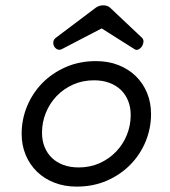

<svg xmlns="http://www.w3.org/2000/svg" viewBox="-20 -692 640 723"><path d="M61.5 -188.5Q61.5 -242.2 81.8 -291.5Q102.1 -340.8 138.9 -378.7Q175.8 -416.5 227.3 -439.2Q278.8 -461.9 341.8 -461.9Q387.7 -461.9 425.8 -447Q463.9 -432.1 491.2 -405.5Q518.6 -378.9 533.7 -342.3Q548.8 -305.7 548.8 -262.7Q548.8 -209 528.6 -159.7Q508.3 -110.4 471.4 -72.5Q434.6 -34.7 383.1 -12Q331.5 10.7 268.6 10.7Q222.7 10.7 184.6 -4.2Q146.5 -19 119.1 -45.7Q91.8 -72.3 76.7 -108.6Q61.5 -145 61.5 -188.5ZM138.2 -192.4Q138.2 -163.1 147.7 -139.2Q157.2 -115.2 175 -97.9Q192.9 -80.6 218.5 -71Q244.1 -61.5 276.4 -61.5Q319.3 -61.5 355.2 -77.6Q391.1 -93.8 417.2 -121.1Q443.4 -148.4 457.8 -184.1Q472.2 -219.7 472.2 -258.8Q472.2 -288.1 462.6 -312Q453.1 -335.9 435.3 -353.3Q417.5 -370.6 391.8 -380.1Q366.2 -389.6 334 -389.6Q291 -389.6 255.1 -373.5Q219.2 -357.4 193.1 -330.1Q167 -302.7 152.6 -267.1Q138.2 -231.4 138.2 -192.4ZM213.4 -507.3Q203.6 -502.4 195.6 -506.3Q187.5 -510.3 183.6 -518.1Q179.7 -525.9 180.9 -534.7Q182.1 -543.5 190.4 -549.8L340.8 -663.1Q353 -671.9 369.1 -671.9Q384.8 -671.9 394.5 -663.1L514.6 -549.8Q521 -543.5 520.3 -534.4Q519.5 -525.4 514.6 -517.6Q509.3 -509.8 501.5 -505.9Q493.7 -502 485.8 -507.3L362.8 -585Z"/></svg>

Font: Courier Prime
Style: Italic
Weight: 400
Monospace: yes
Designer: Alan Dague-Greene
Foundry: Quote-Unquote Apps
Version: Version 1.202